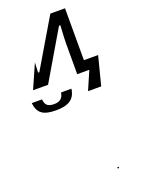

<svg xmlns="http://www.w3.org/2000/svg" viewBox="-304 -822 1494 2030"><g transform="rotate(-20 443.0 192.5)"><path d="M90 0H259L581 -547H597L596 -539C590 -449 587 -382 587 -336V0H723L633 208H781L864 -115H704V-699H539L218 -157H204L209 -270ZM146 123H31C43 245 111 283 250 283C385 283 462 239 477 123H360C352 182 318 214 253 214C181 214 152 190 146 123ZM649 1084H664V1069H649Z"/></g></svg>

Font: Passageway
Style: Light
Weight: 700
Foundry: Ascender Corporation
Version: Version 1.11